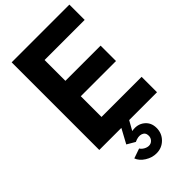

<svg xmlns="http://www.w3.org/2000/svg" viewBox="-304 -826 1162 1162"><g transform="rotate(-45 277.0 -245.0)"><path d="M554.2 -619.1H210.9V-440.9H512.2V-309.1H210.9V-131.8H554.2V0H315.9L282.2 60.1Q331.5 50.8 365.7 77.4Q399.9 104 399.9 150.9Q399.9 196.8 368.4 228.3Q336.9 259.8 291 259.8Q253.4 259.8 219.2 238.3Q185.1 216.8 173.8 186L236.8 164.1Q244.1 176.8 260 185.8Q275.9 194.8 291 194.8Q308.6 194.8 320.8 181.9Q333 168.9 333 150.9Q333 123 309.1 114.5Q285.2 106 251 122.1L199.2 91.8L249 0H60.1V-750H554.2Z"/></g></svg>

Font: Oakes Grotesk Bold
Style: Regular
Weight: 700
Designer: Samuel Oakes
Foundry: Samuel Oakes
Version: Version 1.000;PS 001.000;hotconv 1.0.88;makeotf.lib2.5.64775